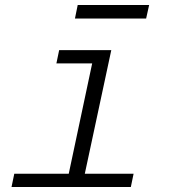

<svg xmlns="http://www.w3.org/2000/svg" viewBox="-20 -746 690 766"><path d="M243 0 359 -546H424L307 0ZM26 0 37 -53H513L502 0ZM205 -493 216 -546H392L380 -493ZM279 -672 290 -726H575L563 -672Z"/></svg>

Font: Azeret Mono ExtraLight
Style: Italic
Weight: 250
Italic angle: -12°
Designer: Martin Vácha
Foundry: Displaay
Version: Version 1.002